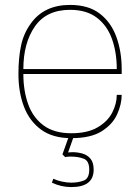

<svg xmlns="http://www.w3.org/2000/svg" viewBox="-20 -556 570 781"><path d="M55 0ZM270 205Q229 205 191 187L197 171Q211 178 231.5 182.5Q252 187 270 187Q298 187 320.5 178.5Q343 170 343 134Q343 98 320.5 89.5Q298 81 270 81Q254 81 250.5 82Q247 83 245 83L234 72L260 -1H280L257 64L275 63Q295 63 315 68.5Q335 74 348 89.5Q361 105 361 134Q361 205 270 205ZM270 6Q195 6 147.5 -28.5Q100 -63 77.5 -122Q55 -181 55 -255Q55 -320 65.5 -370Q76 -420 105 -460Q159 -536 265 -536Q340 -536 386 -500.5Q432 -465 453.5 -405.5Q475 -346 475 -275V-255H75Q75 -187 94.5 -132.5Q114 -78 157 -46Q200 -14 270 -14Q336 -14 377 -38Q418 -62 436.5 -98Q455 -134 455 -170H475Q475 -132 456.5 -91Q438 -50 393.5 -22Q349 6 270 6ZM455 -275Q455 -343 435.5 -397.5Q416 -452 374 -484Q332 -516 265 -516Q169 -516 122 -448.5Q75 -381 75 -275Z"/></svg>

Font: Tanohe Sans Thin
Style: Regular
Weight: 100
Designer: Village Type and Design LLC & Cristiano Sobral
Foundry: Cooper Hewitt Smithsonian Design Museum
Version: Version 1.00;September 29, 2021;FontCreator 13.0.0.2655 64-b